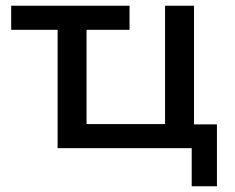

<svg xmlns="http://www.w3.org/2000/svg" viewBox="-20 -517 820 670"><path d="M649 133V0H181V-413H19V-497H432V-413H282V-84H556V-497H657V-83H737V133Z"/></svg>

Font: Nunito Sans 7pt Medium
Style: Regular
Weight: 500
Designer: Vernon Adams
Foundry: Vernon Adams
Version: Version 3.101;gftools[0.9.27]